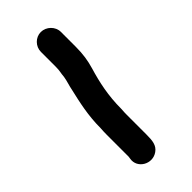

<svg xmlns="http://www.w3.org/2000/svg" viewBox="16 -576 557 557"><g transform="rotate(45 294.5 -297.5)"><path d="M91 -275H152C169.4 -275 173.6 -272.3 190 -271C203.7 -269 220.1 -263 232 -261C274.1 -251.3 317.9 -241 370 -241C379.3 -240.3 388.3 -240 397 -240H486L493 -239C527.8 -232.5 552.2 -274.3 531 -304C519.6 -320 502.6 -322 477 -322H397C389.7 -322 381.7 -322.3 373 -323C318.4 -323 273 -333.1 230 -346C204.8 -353.4 182.3 -357 152 -357H91C68.8 -357 50 -337.5 50 -315.5C50 -293.4 68.8 -275 91 -275Z"/></g></svg>

Font: HoneyBee
Style: Bd
Weight: 700
Foundry: Cannot Into Space Fonts
Version: Version 0.89